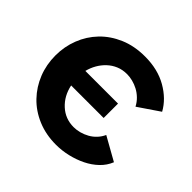

<svg xmlns="http://www.w3.org/2000/svg" viewBox="-139 -678 831 831"><g transform="rotate(45 276.0 -262.5)"><path d="M303 9Q241 9 190 -12.5Q139 -34 103 -71.5Q67 -109 47.5 -158Q28 -207 28 -263Q28 -317 47 -366Q66 -415 102 -452.5Q138 -490 189.5 -512Q241 -534 306 -534Q384 -534 441.5 -501Q499 -468 527 -417L430 -351Q420 -370 405.5 -384Q391 -398 374 -407Q357 -416 339 -420.5Q321 -425 305 -425Q277 -425 254.5 -415.5Q232 -406 214.5 -389.5Q197 -373 185 -352Q173 -331 167 -307H367V-219H168Q179 -166 215.5 -132.5Q252 -99 303 -99Q321 -99 339.5 -104Q358 -109 375 -118.5Q392 -128 405.5 -142.5Q419 -157 427 -175L534 -115Q522 -85 498 -62Q474 -39 442.5 -23.5Q411 -8 375 0.5Q339 9 303 9Z"/></g></svg>

Font: Oxford Sans
Style: Bold
Weight: 700
Designer: Matt McInerney, Pablo Impallari, Rodrigo Fuenzalida
Foundry: Matt McInerney, Pablo Impallari, Rodrigo Fuenzalida
Version: Version 3.000g; ttfautohint (v1.5) -l 8 -r 28 -G 28 -x 14 -D